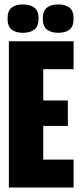

<svg xmlns="http://www.w3.org/2000/svg" viewBox="-20 -846 362 866"><path d="M20 0V-660H175V0ZM130 0V-126H312V0ZM130 -278V-393H286V-278ZM130 -534V-660H312V-534ZM243 -698Q211 -698 192 -712.5Q173 -727 173 -762Q173 -797 191.5 -811.5Q210 -826 243 -826Q275 -826 293.5 -811.5Q312 -797 312 -762Q312 -727 293.5 -712.5Q275 -698 243 -698ZM83 -698Q51 -698 32.5 -712.5Q14 -727 14 -763Q14 -797 32.5 -811.5Q51 -826 83 -826Q116 -826 135 -811.5Q154 -797 154 -763Q154 -727 135 -712.5Q116 -698 83 -698Z"/></svg>

Font: Bricolage Grotesque 96pt ExtraBold Condensed
Style: Regular
Weight: 800
Width: 3
Version: Version 1.001;gftools[0.9.33.dev8+g029e19f]